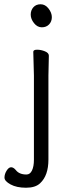

<svg xmlns="http://www.w3.org/2000/svg" viewBox="-20 -718 341 900"><path d="M168 141Q146 162 102 162Q58 162 29.5 146.5Q1 131 1 114.5Q1 98 11 82Q21 66 32 66Q43 66 54 79Q70 100 104 100Q121 100 130 81Q139 62 139 31V-364L136 -475Q136 -485 154 -485Q172 -485 190.5 -477.5Q209 -470 209 -457L207 -364V30Q207 105 168 141ZM207.5 -678Q223 -658 223 -637.5Q223 -617 210 -603.5Q197 -590 176 -590Q155 -590 139.5 -609.5Q124 -629 124 -649.5Q124 -670 136.5 -684Q149 -698 170.5 -698Q192 -698 207.5 -678Z"/></svg>

Font: LXGW WenKai TC
Style: Regular
Weight: 400
Designer: LXGW / Fontworks Inc.
Foundry: LXGW / Fontworks Inc.
Version: Version 1.330